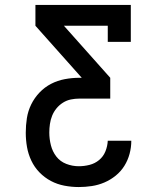

<svg xmlns="http://www.w3.org/2000/svg" viewBox="-20 -550 640 775"><path d="M298 205Q269 205 240 199.5Q211 194 185.5 180.5Q160 167 139.5 146Q119 125 106.5 98.5Q94 72 89 43.5Q84 15 84 -14Q84 -44 88.5 -73Q93 -102 106 -128.5Q119 -155 139.5 -176.5Q160 -198 186 -211.5Q212 -225 241.5 -230.5Q271 -236 300 -236H310L123 -446V-530H508V-381H415V-446H238L425 -236V-152H300Q283 -152 266 -148.5Q249 -145 234 -135.5Q219 -126 208 -112.5Q197 -99 190.5 -83Q184 -67 181.5 -49.5Q179 -32 179 -15Q179 11 185.5 36.5Q192 62 207.5 82Q223 102 247.5 111.5Q272 121 298 121Q320 121 341.5 115.5Q363 110 380 96Q397 82 405.5 61Q414 40 415 18H510Q510 45 503 71Q496 97 482 119.5Q468 142 447 159Q426 176 401.5 186.5Q377 197 350.5 201Q324 205 298 205Z"/></svg>

Font: Iosevka Curly Slab MdEx
Style: Regular
Weight: 500
Width: 7
Monospace: yes
Designer: Belleve Invis
Foundry: Belleve Invis
Version: Version 11.1.0; ttfautohint (v1.8.3)